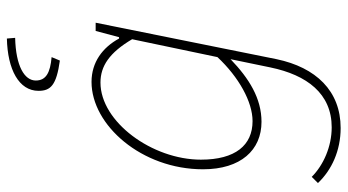

<svg xmlns="http://www.w3.org/2000/svg" viewBox="-246 -530 1010 558"><g transform="rotate(-90 259.0 -251.0)"><path d="M166 234C274 234 342 162 366 48L472 -478H448L430 -410H426C400 -458 357 -490 300 -490C174 -490 46 -344 46 -166C46 -56 102 4 184 4C252 4 310 -32 366 -86L342 30C320 136 266 208 168 208C112 208 58 184 24 150L6 168C44 208 100 234 166 234ZM186 -22C116 -22 74 -72 74 -172C74 -314 184 -464 298 -464C346 -464 385 -438 424 -372L372 -124C314 -62 242 -22 186 -22ZM362 -582 372 -606C327 -610 304 -622 304 -652C304 -685 346 -710 428 -712L426 -736C336 -734 274 -701 274 -644C274 -609 290 -592 362 -582Z"/></g></svg>

Font: Source Sans Pro ExtraLight
Style: Italic
Weight: 200
Italic angle: -11°
Designer: Paul D. Hunt
Foundry: Adobe Systems Incorporated
Version: Version 3.006;hotconv 1.0.111;makeotfexe 2.5.65597